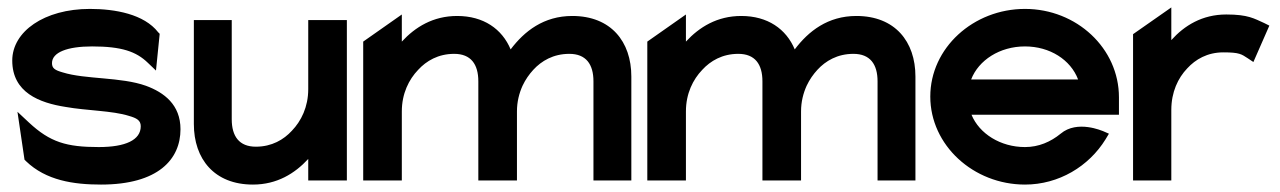

<svg xmlns="http://www.w3.org/2000/svg" viewBox="-20 -486 3447 517"><path d="M157 -198C213 -188 283 -188 327 -174C348 -168 359 -162 359 -146C359 -109 318 -90 246 -90C159 -90 115 -103 58 -156L27 -185L46 -56L50 -52C104 0 178 11 252 11C406 11 466 -57 466 -138C466 -204 422 -237 373 -255C306 -279 210 -272 149 -291C128 -297 120 -302 120 -316C120 -345 161 -361 228 -361C308 -361 347 -347 378 -317L400 -296L410 -395L406 -399C368 -448 290 -462 222 -462C99 -462 13 -401 13 -323C13 -237 86 -209 157 -198Z M661 11C726 11 774 -19 810 -58V0H914V-432H810V-246C810 -198 791 -160 766 -134C744 -110 712 -91 669 -91C624 -91 604 -119 604 -165V-432H502V-152C502 -58 557 11 661 11Z M1062 0V-186C1062 -234 1081 -272 1106 -298C1128 -322 1160 -341 1203 -341C1248 -341 1268 -313 1268 -267V0H1372V-186C1372 -212 1378 -235 1387 -255C1395 -272 1405 -286 1416 -298C1438 -322 1470 -341 1513 -341C1558 -341 1578 -313 1578 -267V0H1680V-280C1680 -374 1625 -443 1521 -443C1444 -443 1392 -402 1355 -353C1332 -408 1282 -443 1211 -443C1146 -443 1098 -413 1062 -374V-447L958 -374V0Z M1827 0V-186C1827 -234 1846 -272 1871 -298C1893 -322 1925 -341 1968 -341C2013 -341 2033 -313 2033 -267V0H2137V-186C2137 -212 2143 -235 2152 -255C2160 -272 2170 -286 2181 -298C2203 -322 2235 -341 2278 -341C2323 -341 2343 -313 2343 -267V0H2445V-280C2445 -374 2390 -443 2286 -443C2209 -443 2157 -402 2120 -353C2097 -408 2047 -443 1976 -443C1911 -443 1863 -413 1827 -374V-447L1723 -374V0Z M2740 11C2831 11 2912 -38 2957 -111L2966 -126L2950 -133C2949 -133 2881 -164 2836 -126C2809 -104 2777 -90 2740 -90C2674 -90 2617 -126 2596 -177H2993V-224C2993 -356 2879 -462 2740 -462C2601 -462 2485 -357 2485 -226C2485 -95 2601 11 2740 11ZM2740 -361C2807 -361 2863 -325 2883 -272H2595C2615 -324 2672 -361 2740 -361Z M3134 0V-190C3134 -238 3152 -276 3177 -302C3199 -326 3231 -345 3274 -345C3318 -345 3323 -340 3340 -329L3355 -319L3398 -417L3384 -424C3357 -436 3341 -447 3282 -447C3217 -447 3169 -417 3134 -378V-466L3031 -394V0Z"/></svg>

Font: Charger Pro
Style: Blk
Weight: 900
Designer: Jasper
Foundry: Cannot Into Space Fonts
Version: Version 1.09